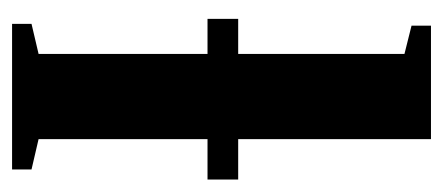

<svg xmlns="http://www.w3.org/2000/svg" viewBox="-228 -506 734 318"><g transform="rotate(90 139.0 -347.0)"><path d="M210.4 -323.7V-43.9L260.7 -32.2V0H19.5V-32.2L69.3 -43.9V-323.7H11.2V-374.5H69.3V-649.9L22.5 -661.6V-693.8H210.4V-374.5H277.3V-323.7Z"/></g></svg>

Font: Liberation Serif
Style: Bold
Weight: 700
Designer: Steve Matteson
Foundry: Ascender Corporation
Version: Version 2.1.5